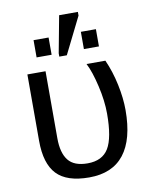

<svg xmlns="http://www.w3.org/2000/svg" viewBox="-88 -847 723 921"><g transform="rotate(-10 273.5 -386.0)"><path d="M499 -278.8Q499 -135.7 441.9 -63Q384.8 9.8 272 9.8Q163.1 9.8 114 -42Q64.9 -93.8 64.9 -204.6V-528.3H153.3V-201.7Q153.3 -130.4 181.9 -94.2Q210.4 -58.1 275.9 -58.1Q347.7 -58.1 378.2 -108.6Q408.7 -159.2 408.7 -276.9Q408.7 -339.4 391.6 -413.1Q374.5 -486.8 353 -528.3H444.8Q470.7 -470.7 484.9 -403.3Q499 -335.9 499 -278.8ZM230.5 -585.9V-602.1L264.2 -781.7H355.5V-763.7L267.1 -585.9ZM122.6 -601.1V-685.1H195.8V-601.1ZM353 -601.1V-685.1H426.3V-601.1Z"/></g></svg>

Font: Liberation Sans
Style: Regular
Weight: 400
Designer: Steve Matteson
Foundry: Ascender Corporation
Version: Version 2.00.1